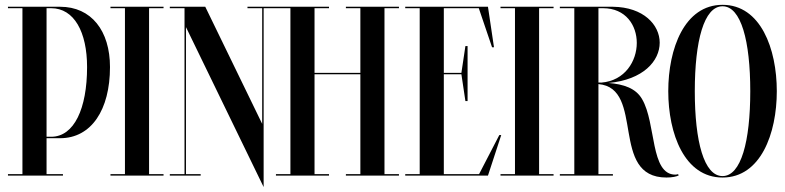

<svg xmlns="http://www.w3.org/2000/svg" viewBox="-20 -728 3253 796"><path d="M229 -155C359 -155 436 -273 436 -450C436 -600 359 -700 229 -700H13V-694H73V-6H13V0H241V-6H173V-155ZM192 -694C287.5 -694 341 -595 341 -450C341 -278 287.5 -161 192 -161H173V-694Z M658 -700H438V-694H498V-6H438V0H658V-6H598V-694H658Z M1134 -700H1006V-694H1067V-214.4L831 -700H684V-694H745V-6H684V0H812V-6H751V-615.6L1073 47.5V-694H1134Z M1634 -700H1414V-694H1474V-426H1284V-694H1344V-700H1124V-694H1184V-6H1124V0H1344V-6H1284V-420H1474V-6H1414V0H1634V-6H1574V-694H1634Z M1966.1 -6H1820V-420H1892.9L1909.5 -309H1918.5V-537H1909.5L1892.9 -426H1820V-694H1965L2020 -532H2028L2003 -700H1660V-694H1720V-6H1660V0H2003L2058 -168H2050Z M2275 -700H2055V-694H2115V-6H2055V0H2275V-6H2215V-694H2275Z M2791 -6C2788 -5 2783 -4 2780 -4C2675 -4 2701 -217 2642 -317C2616.3 -362.2 2565.6 -378.9 2502.9 -384C2647.1 -397.4 2715 -475.4 2715 -551C2715 -624.7 2648.4 -698.5 2521 -700V-700H2301V-694H2361V-6H2301V0H2521V-6H2461V-379.4C2655.9 -362.7 2505.5 8 2743 8C2766 8 2786 4 2794 -1ZM2480 -694C2574.5 -694 2620 -623 2620 -550C2620 -475.1 2571.2 -393.4 2473.5 -385.6C2469.4 -385.7 2465.2 -385.8 2461 -385.9V-694Z M2975.5 -708C2817.5 -708 2750.5 -526 2750.5 -350C2750.5 -174 2817.5 8 2975.5 8C3133.5 8 3200.5 -174 3200.5 -350C3200.5 -526 3133.5 -708 2975.5 -708ZM2975.5 2C2898.5 2 2860.5 -142 2860.5 -350C2860.5 -558 2898.5 -702 2975.5 -702C3052.5 -702 3090.5 -558 3090.5 -350C3090.5 -142 3052.5 2 2975.5 2Z"/></svg>

Font: Picaflor 72 pt
Style: Regular
Weight: 400
Designer: Ariel Martín Pérez
Foundry: Tunera Type Foundry
Version: Version 1.000;hotconv 1.0.109;makeotfexe 2.5.65596